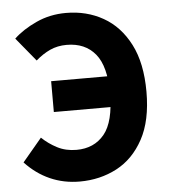

<svg xmlns="http://www.w3.org/2000/svg" viewBox="-50 -710 682 767"><g transform="rotate(-5 291.0 -326.0)"><path d="M239.4 12Q175.4 12 120.6 -12.3Q65.8 -36.5 21.9 -83.6L99.6 -176.2Q126.2 -150.6 160.3 -132.9Q194.4 -115.2 237.4 -115.2Q308.2 -115.2 349.1 -164.9Q390 -214.7 390 -328.1Q390 -437 349 -486.8Q308 -536.5 234.1 -536.5Q197.6 -536.5 167.7 -522.9Q137.8 -509.2 109.7 -484.7L32 -579.2Q68 -613.3 122.9 -638.5Q177.8 -663.8 242.4 -663.8Q325.2 -663.8 391.5 -626.2Q457.8 -588.7 496.7 -513.1Q535.7 -437.5 535.7 -322.1Q535.7 -206.7 495.4 -132.6Q455.2 -58.5 388 -23.2Q320.9 12 239.4 12ZM160 -273.7V-397.3H452.2V-273.7Z"/></g></svg>

Font: Source Sans 3 Variable
Style: Regular
Weight: 200
Designer: Paul D. Hunt
Foundry: Adobe Systems Incorporated
Version: Version 3.026